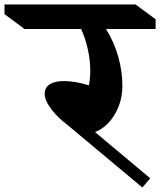

<svg xmlns="http://www.w3.org/2000/svg" viewBox="-131 -806 713 855"><path d="M341 -677Q378 -617 396 -552Q414 -487 414 -424Q414 -373 396.5 -330Q379 -287 351 -258Q323 -229 292 -218L538 -12L503 29L169 -250Q127 -281 97.5 -320Q68 -359 68 -388Q68 -416 90.5 -430.5Q113 -445 153 -445Q204 -445 265 -426Q271 -457 271 -491Q271 -539 259.5 -589Q248 -639 230 -677H-22L-111 -743V-786H473L562 -720V-677Z"/></svg>

Font: InknutAntiqua
Style: Medium
Weight: 500
Designer: Claus Eggers Srensen
Foundry: Claus Eggers Srensen
Version: Version 1.000; ttfautohint (v1.2) -l 7 -r 28 -G 50 -x 13 -D 